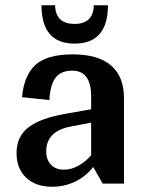

<svg xmlns="http://www.w3.org/2000/svg" viewBox="-20 -699 559 731"><path d="M43 -116Q43 -180 89.5 -215Q136 -250 231 -266L327 -283V-332Q327 -430 255 -430Q212 -430 191.5 -403Q171 -376 168 -318L64 -329Q71 -411 114.5 -451.5Q158 -492 257 -492Q353 -492 402.5 -450Q452 -408 452 -325V0H371L335 -63Q304 -25 264 -6.5Q224 12 178 12Q116 12 79.5 -22.5Q43 -57 43 -116ZM327 -108V-232L248 -217Q156 -199 156 -123Q156 -91 174 -72Q192 -53 223 -53Q253 -53 281 -69.5Q309 -86 327 -108ZM264 -533Q138 -533 138 -679H190Q190 -646 208 -627Q226 -608 264 -608Q301 -608 319 -627Q337 -646 337 -679H391Q391 -533 264 -533Z"/></svg>

Font: Arya
Style: Bold
Weight: 700
Designer: Eduardo Rodriguez Tunni, Modular Infotech
Foundry: Eduardo Rodriguez Tunni, Modular Infotech
Version: Version 1.002